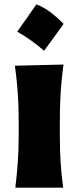

<svg xmlns="http://www.w3.org/2000/svg" viewBox="-20 -873 364 893"><path d="M149 -852.6Q184.4 -839.2 216.1 -815Q247.8 -790.8 275.7 -761.8Q253.7 -731.2 231.1 -699.8Q208.6 -668.4 185 -636.7Q157.6 -660.8 126.4 -683.4Q95.3 -706 59.8 -725.8Q83.4 -758.1 105.5 -789.7Q127.5 -821.4 149 -852.6ZM51.3 0Q58.6 -60.1 62.7 -116.9Q66.9 -173.8 66.9 -244.6V-300.8Q66.9 -358.9 64.7 -403.8Q62.5 -448.7 58.6 -488Q54.7 -527.3 49.3 -567.4L275.4 -572.8Q270 -532.2 266.1 -492.2Q262.2 -452.1 260.3 -406Q258.3 -359.9 258.3 -300.8V-244.6Q258.3 -173.8 262 -116.9Q265.6 -60.1 273.9 0Z"/></svg>

Font: Pinar-DS2-FD ExtraBold
Style: Regular
Weight: 800
Designer: Amin Abedi
Version: Version 3.000